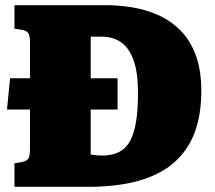

<svg xmlns="http://www.w3.org/2000/svg" viewBox="-20 -723 833 743"><path d="M390 -703Q440 -703 492 -694.5Q544 -686 591.5 -665Q639 -644 677 -606.5Q715 -569 737 -511Q759 -453 759 -371Q759 -277 732.5 -208Q706 -139 652 -92.5Q598 -46 515 -23Q432 0 320 0H36V-91L65 -96Q84 -100 90 -109.5Q96 -119 96 -149V-299H7L19 -420H96V-560Q96 -586 89 -595.5Q82 -605 62 -608L36 -612V-703ZM374 -121Q415 -121 442 -135.5Q469 -150 484.5 -179.5Q500 -209 507 -255Q514 -301 514 -365Q514 -442 497 -489.5Q480 -537 449 -559Q418 -581 374 -581H331V-420H435V-299H331V-125Q344 -123 353.5 -122Q363 -121 374 -121Z"/></svg>

Font: Literata 18pt Black
Style: Regular
Weight: 900
Designer: Latin by Veronika Burian and Jose Scaglione. Greek by Irene Vlachou. Cyrillic by Vera Evstafieva.
Foundry: TypeTogether
Version: Version 3.103;gftools[0.9.29]